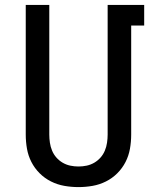

<svg xmlns="http://www.w3.org/2000/svg" viewBox="-20 -755 640 783"><path d="M300 8Q271 8 242.5 3Q214 -2 188 -15Q162 -28 141.5 -48.5Q121 -69 108 -94.5Q95 -120 90 -148.5Q85 -177 85 -206V-735H181V-206Q181 -190 183.5 -173Q186 -156 192.5 -140.5Q199 -125 210 -112.5Q221 -100 235.5 -91.5Q250 -83 266.5 -79.5Q283 -76 300 -76Q317 -76 333.5 -79.5Q350 -83 364.5 -91.5Q379 -100 390 -112.5Q401 -125 407.5 -140.5Q414 -156 416.5 -173Q419 -190 419 -206V-735H568V-651H515V-206Q515 -177 510 -148.5Q505 -120 492 -94.5Q479 -69 458.5 -48.5Q438 -28 412 -15Q386 -2 357.5 3Q329 8 300 8Z"/></svg>

Font: Iosevka Medium Extended
Style: Regular
Weight: 500
Width: 7
Monospace: yes
Designer: Belleve Invis
Foundry: Belleve Invis
Version: Version 32.5.0; ttfautohint (v1.8.4)